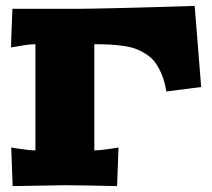

<svg xmlns="http://www.w3.org/2000/svg" viewBox="-20 -630 720 651"><path d="M17.1 -469.2 22 -600.1H241.2Q276.9 -600.1 376.5 -602.5Q476.1 -605 558.1 -607.4L640.1 -609.9L662.1 -335L543.9 -319.8Q539.1 -351.6 528.8 -376.5Q518.6 -401.4 506.3 -418Q494.1 -434.6 475.3 -446.5Q456.5 -458.5 439.2 -464.8Q421.9 -471.2 396.2 -474.6Q370.6 -478 350.3 -479Q330.1 -480 299.8 -480V-120.1Q319.3 -120.1 357.9 -126L381.8 -129.9L377 1Q240.2 -2 200.2 -2L22.9 1L18.1 -129.9L42 -126Q80.6 -120.1 100.1 -120.1V-480Q77.1 -480 41 -473.1Z"/></svg>

Font: Zantroke
Style: Regular
Weight: 500
Foundry: gluk
Version: Version 0.36